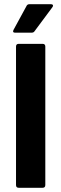

<svg xmlns="http://www.w3.org/2000/svg" viewBox="-20 -891 291 911"><path d="M69 0Q56 0 56 -13V-670Q56 -683 69 -683H182Q195 -683 195 -670V-13Q195 0 182 0ZM51 -736Q38 -736 44 -749L105 -861Q109 -871 119 -871H223Q229 -871 231 -866.5Q233 -862 228 -856L144 -743Q140 -736 130 -736Z"/></svg>

Font: Sofia Sans ExtraBold
Style: Regular
Weight: 800
Designer: Botio Nikoltchev, Ani Petrova
Foundry: lettersoup
Version: Version 4.101; ttfautohint (v1.8.4.7-5d5b)